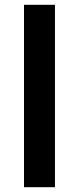

<svg xmlns="http://www.w3.org/2000/svg" viewBox="-20 -780 329 800"><path d="M209 0V-760H80V0Z"/></svg>

Font: Noto Sans Thaana SemiBold
Style: Regular
Weight: 600
Designer: David Williams
Foundry: Google Inc.
Version: Version 3.001